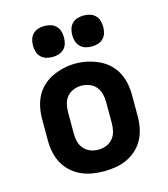

<svg xmlns="http://www.w3.org/2000/svg" viewBox="-114 -848 827 945"><g transform="rotate(-15 300.0 -375.5)"><path d="M300 8Q270 8 240 3Q210 -2 183 -14.5Q156 -27 133.5 -47.5Q111 -68 97 -94.5Q83 -121 77 -150.5Q71 -180 71 -210V-320Q71 -350 77 -379.5Q83 -409 97 -435.5Q111 -462 133.5 -482.5Q156 -503 183.5 -515.5Q211 -528 240.5 -534.5Q270 -541 300 -541Q330 -541 359.5 -534.5Q389 -528 416.5 -515.5Q444 -503 466.5 -482.5Q489 -462 503 -435.5Q517 -409 523 -379.5Q529 -350 529 -320V-210Q529 -180 523 -150.5Q517 -121 503 -94.5Q489 -68 466.5 -47.5Q444 -27 417 -14.5Q390 -2 360 3Q330 8 300 8ZM300 -102Q321 -102 340.5 -109.5Q360 -117 373.5 -133Q387 -149 392 -169Q397 -189 397 -210V-320Q397 -341 391.5 -361.5Q386 -382 373 -397.5Q360 -413 339.5 -420.5Q319 -428 299 -428Q278 -428 258.5 -420Q239 -412 226 -396.5Q213 -381 208 -360.5Q203 -340 203 -320V-210Q203 -189 208 -169Q213 -149 226.5 -133Q240 -117 259.5 -109.5Q279 -102 300 -102ZM400 -601Q384 -601 368.5 -605.5Q353 -610 341.5 -621.5Q330 -633 325.5 -648.5Q321 -664 321 -680Q321 -696 325.5 -711.5Q330 -727 341.5 -738.5Q353 -750 368.5 -754.5Q384 -759 400 -759Q416 -759 431.5 -754.5Q447 -750 458.5 -738.5Q470 -727 474.5 -711.5Q479 -696 479 -680Q479 -664 474.5 -648.5Q470 -633 458.5 -621.5Q447 -610 431.5 -605.5Q416 -601 400 -601ZM200 -601Q184 -601 168.5 -605.5Q153 -610 141.5 -621.5Q130 -633 125.5 -648.5Q121 -664 121 -680Q121 -696 125.5 -711.5Q130 -727 141.5 -738.5Q153 -750 168.5 -754.5Q184 -759 200 -759Q216 -759 231.5 -754.5Q247 -750 258.5 -738.5Q270 -727 274.5 -711.5Q279 -696 279 -680Q279 -664 274.5 -648.5Q270 -633 258.5 -621.5Q247 -610 231.5 -605.5Q216 -601 200 -601Z"/></g></svg>

Font: Iosevka Curly XBdEx
Style: Regular
Weight: 800
Width: 7
Monospace: yes
Designer: Belleve Invis
Foundry: Belleve Invis
Version: Version 11.1.0; ttfautohint (v1.8.3)